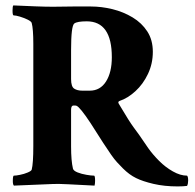

<svg xmlns="http://www.w3.org/2000/svg" viewBox="-20 -668 706 695"><path d="M623 6.8Q575.2 6.8 535.6 -2.4Q496.1 -11.7 472.7 -23.4Q448.2 -35.2 424.8 -58.6Q413.1 -70.3 403.3 -81.1Q393.6 -91.8 382.3 -107.9Q371.1 -124 353.5 -150.9Q335.9 -177.7 307.6 -222.7Q269.5 -280.3 256.8 -285.2Q254.9 -286.1 246.1 -286.1Q237.3 -286.1 237.3 -270.5V-137.7Q237.3 -85.9 244.1 -57.6Q246.1 -49.8 260.7 -43.9Q275.4 -38.1 293 -35.2Q310.5 -32.2 320.3 -32.2Q324.2 -32.2 324.2 -13.7Q324.2 -3.9 322.3 3.9Q263.7 1 226.6 -1Q189.5 -2.9 172.9 -2L30.3 3.9Q26.4 0 26.4 -12.7Q26.4 -32.2 30.3 -32.2Q38.1 -32.2 52.7 -35.2Q67.4 -38.1 80.1 -43.5Q92.8 -48.8 94.7 -53.7Q100.6 -76.2 100.6 -139.6V-508.8Q100.6 -563.5 94.7 -585Q92.8 -590.8 79.6 -597.2Q66.4 -603.5 51.8 -607.9Q37.1 -612.3 29.3 -612.3Q25.4 -612.3 25.4 -629.9Q25.4 -645.5 28.3 -648.4Q73.2 -646.5 108.9 -645Q144.5 -643.6 171.9 -643.6Q218.8 -644.5 245.1 -644.5Q271.5 -644.5 285.2 -644.5Q298.8 -644.5 308.6 -644.5Q347.7 -644.5 387.2 -634.8Q426.8 -625 460 -605Q493.2 -585 513.2 -554.2Q533.2 -523.4 533.2 -480.5Q533.2 -437.5 515.6 -400.4Q498 -363.3 470.2 -337.9Q442.4 -312.5 413.1 -302.7Q405.3 -299.8 410.2 -292Q431.6 -255.9 443.4 -237.3Q455.1 -218.8 463.4 -207.5Q471.7 -196.3 483.4 -180.2Q495.1 -164.1 516.6 -131.8Q533.2 -108.4 556.2 -85.4Q579.1 -62.5 606 -47.4Q632.8 -32.2 657.2 -32.2Q661.1 -28.3 661.1 -14.6Q661.1 -2.9 657.2 4.9Q650.4 5.9 642.1 6.3Q633.8 6.8 623 6.8ZM278.3 -339.8H304.7Q342.8 -339.8 363.8 -373Q384.8 -406.2 384.8 -460.9Q384.8 -590.8 293.9 -590.8Q259.8 -590.8 249 -583Q237.3 -574.2 237.3 -487.3V-381.8Q237.3 -354.5 248.5 -347.2Q259.8 -339.8 278.3 -339.8Z"/></svg>

Font: Crimson Text Bold
Style: Bold
Weight: 700
Designer: Sebastian Kosch
Foundry: Sebastian Kosch
Version: Version 1.10 July 1, 2025